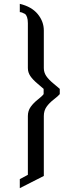

<svg xmlns="http://www.w3.org/2000/svg" viewBox="-20 -812 436 999"><path d="M83 -792Q144.5 -777.3 176.3 -738.8Q208 -700.2 208 -653.3V-458Q208 -435.5 220.2 -417Q232.4 -398.4 260.3 -375.5Q288.1 -352.5 291 -349.6V-322.3Q284.2 -313.5 260.3 -294.9Q236.3 -276.4 222.2 -256.3Q208 -236.3 208 -208V103.5L83 167V120.1L125 97.7V-208Q125 -235.4 139.6 -255.9Q154.3 -276.4 177.2 -294.4Q200.2 -312.5 207 -322.3V-349.6Q203.1 -353.5 176.8 -375.5Q150.4 -397.5 137.7 -416.5Q125 -435.5 125 -458V-691.4Q125 -710.9 120.6 -723.1Q116.2 -735.4 109.9 -739.3Q103.5 -743.2 96.2 -746.1Q88.9 -749 83 -749Z"/></svg>

Font: wanta
Style: Medium
Weight: 500
Version: Version 0.91